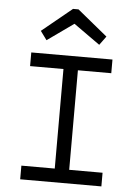

<svg xmlns="http://www.w3.org/2000/svg" viewBox="-59 -935 699 980"><g transform="rotate(5 290.0 -445.0)"><path d="M82 0V-70H253V-580H82V-650H498V-580H327V-70H498V0ZM154 -719 121 -764 275 -890H303L457 -764L424 -719L289 -815Z"/></g></svg>

Font: Sometype Mono
Style: Regular
Weight: 400
Monospace: yes
Designer: Ryoichi Tsunekawa
Foundry: Dharma Type
Version: Version 1.000; ttfautohint (v1.8.3)